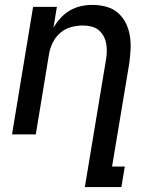

<svg xmlns="http://www.w3.org/2000/svg" viewBox="-20 -548 640 783"><path d="M326 215 412 -303Q415 -320 415.5 -337.5Q416 -355 413 -371Q410 -387 402 -401.5Q394 -416 381.5 -426Q369 -436 352 -440Q335 -444 318 -444Q294 -444 270 -437.5Q246 -431 226.5 -414.5Q207 -398 195.5 -375Q184 -352 180 -328L126 0H29L115 -520H212L198 -435Q210 -456 227 -474.5Q244 -493 265.5 -505.5Q287 -518 310.5 -523Q334 -528 357 -528Q386 -528 413.5 -520.5Q441 -513 461 -495.5Q481 -478 493 -454Q505 -430 509.5 -402.5Q514 -375 512.5 -346.5Q511 -318 507 -289L437 131H489L475 215Z"/></svg>

Font: Iosevka Medium Extended
Style: Italic
Weight: 500
Width: 7
Italic angle: -9°
Monospace: yes
Designer: Belleve Invis
Foundry: Belleve Invis
Version: Version 32.5.0; ttfautohint (v1.8.4)